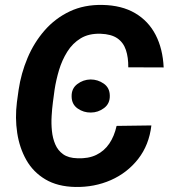

<svg xmlns="http://www.w3.org/2000/svg" viewBox="-20 -741 677 771"><path d="M448.2 -235.4 587.9 -237.3Q578.6 -158.7 534.9 -102.8Q491.2 -46.9 425.3 -17.8Q359.4 11.2 282.2 9.8Q210.9 8.3 162.1 -20.8Q113.3 -49.8 85.7 -98.6Q58.1 -147.5 49.1 -207.5Q40 -267.6 47.9 -330.6L54.7 -379.9Q64.5 -446.3 90.6 -508.3Q116.7 -570.3 159.2 -618.9Q201.7 -667.5 259.8 -695.1Q317.9 -722.7 391.6 -721.2Q468.8 -719.7 522.5 -688.2Q576.2 -656.7 605 -600.8Q633.8 -544.9 637.2 -470.2L495.1 -470.7Q495.6 -510.3 485.6 -540.3Q475.6 -570.3 451.2 -587.2Q426.8 -604 383.8 -605.5Q336.9 -606.9 304.2 -587.2Q271.5 -567.4 250.2 -533.4Q229 -499.5 217 -459.5Q205.1 -419.4 199.2 -380.9L192.4 -330.1Q189 -304.7 187.3 -274.7Q185.5 -244.6 188.5 -215.3Q191.4 -186 201.9 -161.4Q212.4 -136.7 233.6 -121.6Q254.9 -106.4 290.5 -105.5Q334.5 -103.5 366.5 -118.9Q398.4 -134.3 418.7 -164.1Q439 -193.8 448.2 -235.4ZM267.6 -353Q266.6 -385.3 290.3 -403.3Q314 -421.4 343.8 -421.9Q372.6 -421.9 396.5 -405.3Q420.4 -388.7 420.9 -357.4Q421.9 -325.2 397.9 -307.1Q374 -289.1 344.7 -289.1Q315.9 -288.6 292 -305.2Q268.1 -321.8 267.6 -353Z"/></svg>

Font: Roboto
Style: Bold Italic
Weight: 700
Italic angle: -12°
Designer: Christian Robertson
Foundry: Google
Version: Version 3.0